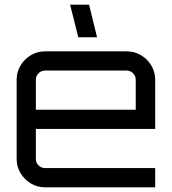

<svg xmlns="http://www.w3.org/2000/svg" viewBox="-20 -799 732 819"><path d="M172 0Q139 0 111.5 -16.5Q84 -33 67.5 -60.5Q51 -88 51 -121V-459Q51 -492 67.5 -519.5Q84 -547 111.5 -563.5Q139 -580 172 -580H520Q554 -580 581.5 -563.5Q609 -547 625.5 -519.5Q642 -492 642 -459V-249H133V-121Q133 -105 144.5 -93.5Q156 -82 172 -82H642V0H172ZM133 -331H559V-459Q559 -475 547.5 -486.5Q536 -498 520 -498H172Q156 -498 144.5 -486.5Q133 -475 133 -459ZM314 -640 279 -779H360L394 -640Z"/></svg>

Font: Orbitron
Style: Regular
Weight: 400
Designer: Matt McInerney
Foundry: The League of Moveable Type
Version: Version 2.001